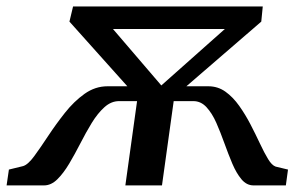

<svg xmlns="http://www.w3.org/2000/svg" viewBox="-81 -562 900 582"><path d="M-61 0 -54 -48 -11 -58.5Q4 -63 23 -89Q42 -115 65.2 -150.2Q88.5 -185.5 115.8 -220Q143 -254.5 175.2 -277.5Q207.5 -300.5 245 -300.5H305L129.5 -496.5L140.5 -542.5H715.5L711 -496.5L484 -300.5H550.5Q579.5 -300.5 602.5 -284Q625.5 -267.5 644.2 -241Q663 -214.5 678.5 -184.5Q694 -154.5 707 -126.8Q720 -99 731.5 -80Q743 -61 754.5 -57L792 -48L785.5 0H687.5Q666.5 0 651 -18.5Q635.5 -37 623.2 -66Q611 -95 599.2 -127.8Q587.5 -160.5 574.8 -189.5Q562 -218.5 545 -237Q528 -255.5 505 -255.5H445.5L410 0H299L334.5 -255.5H280Q256 -255.5 235.5 -237Q215 -218.5 197.2 -189.5Q179.5 -160.5 162.8 -127.8Q146 -95 128.8 -66Q111.5 -37 92.8 -18.5Q74 0 52.5 0ZM408 -303 600.5 -474H261.5Z"/></svg>

Font: Merriweather 48pt Medium
Style: Italic
Weight: 500
Italic angle: -7.8°
Version: Version 2.101